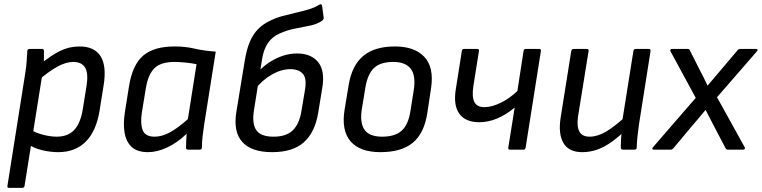

<svg xmlns="http://www.w3.org/2000/svg" viewBox="-20 -725 3690 930"><path d="M262 12Q223 12 182.5 2Q142 -8 120 -25L128 -97Q154 -81 189.5 -72Q225 -63 255 -63Q309 -63 339.5 -95.5Q370 -128 381 -196L399 -308Q409 -369 392.5 -397Q376 -425 335 -425Q300 -425 258.5 -402.5Q217 -380 161 -332L173 -412Q226 -456 270.5 -478Q315 -500 365 -500Q437 -500 467 -453Q497 -406 482 -312L462 -187Q446 -90 395.5 -39Q345 12 262 12ZM24 185Q14 185 16 175L103 -375Q107 -399 109 -426.5Q111 -454 112 -476Q112 -488 124 -488H183Q193 -488 193 -478Q193 -471 193 -458Q193 -445 192.5 -432.5Q192 -420 190 -415L185 -365L99 175Q97 185 88 185Z M697 12Q645 12 618 -13Q591 -38 583.5 -82Q576 -126 585 -182L605 -308Q622 -412 674 -456Q726 -500 826 -500Q878 -500 922.5 -489.5Q967 -479 1025 -475L969 -122Q965 -95 961.5 -66.5Q958 -38 958 -10Q958 0 946 0H891Q881 0 881 -10Q881 -26 882 -43Q883 -60 884 -77Q838 -33 789.5 -10.5Q741 12 697 12ZM729 -63Q763 -63 800.5 -82.5Q838 -102 890 -148L932 -414Q908 -419 878 -422Q848 -425 826 -425Q759 -425 728.5 -395Q698 -365 687 -301L667 -179Q659 -127 671 -95Q683 -63 729 -63Z M1298 12Q1198 12 1153.5 -37.5Q1109 -87 1125 -184L1166 -434Q1175 -488 1191 -524.5Q1207 -561 1231 -585Q1255 -609 1287 -624Q1317 -639 1349 -647.5Q1381 -656 1413.5 -663.5Q1446 -671 1475 -679.5Q1504 -688 1528 -703Q1533 -706 1536 -704Q1539 -702 1540 -697L1548 -639Q1548 -631 1542 -626Q1519 -609 1484.5 -601.5Q1450 -594 1411.5 -587Q1373 -580 1335 -563Q1299 -547 1278 -517Q1257 -487 1249 -436L1210 -190Q1200 -126 1221.5 -94.5Q1243 -63 1305 -63Q1367 -63 1398.5 -94Q1430 -125 1440 -187L1457 -288Q1467 -345 1447 -367.5Q1427 -390 1386 -390Q1343 -390 1297 -364Q1251 -338 1216 -293L1229 -375Q1255 -404 1286 -424Q1317 -444 1350.5 -455Q1384 -466 1419 -466Q1487 -466 1521 -424Q1555 -382 1541 -299L1521 -177Q1505 -83 1451.5 -35.5Q1398 12 1298 12Z M1823 12Q1723 12 1678 -40.5Q1633 -93 1649 -193L1669 -314Q1685 -409 1740 -454.5Q1795 -500 1893 -500Q1988 -500 2035.5 -449.5Q2083 -399 2068 -298L2050 -179Q2035 -79 1979.5 -33.5Q1924 12 1823 12ZM1831 -63Q1893 -63 1925.5 -92Q1958 -121 1968 -187L1984 -288Q1995 -359 1969.5 -392Q1944 -425 1885 -425Q1823 -425 1792 -396Q1761 -367 1750 -302L1733 -199Q1722 -132 1745 -97.5Q1768 -63 1831 -63Z M2451 0Q2440 0 2442 -10L2473 -204Q2431 -169 2388 -151Q2345 -133 2301 -133Q2235 -133 2205 -174Q2175 -215 2188 -294L2217 -478Q2219 -488 2227 -488H2291Q2302 -488 2300 -478L2273 -309Q2265 -257 2277.5 -231.5Q2290 -206 2326 -206Q2362 -206 2405 -227Q2448 -248 2486 -284L2516 -478Q2518 -488 2526 -488H2591Q2602 -488 2600 -478L2526 -10Q2524 0 2516 0Z M2800 12Q2735 12 2709 -32.5Q2683 -77 2696 -158L2747 -478Q2749 -488 2759 -488H2822Q2833 -488 2831 -478L2780 -162Q2773 -114 2786 -88.5Q2799 -63 2836 -63Q2873 -63 2914 -86.5Q2955 -110 3016 -166L3002 -87Q2967 -54 2934.5 -32Q2902 -10 2869 1Q2836 12 2800 12ZM2998 0Q2993 0 2990 -2.5Q2987 -5 2987 -10Q2987 -29 2988 -49Q2989 -69 2992 -90L2993 -132L3048 -478Q3049 -483 3052 -485.5Q3055 -488 3059 -488H3122Q3133 -488 3131 -477L3075 -122Q3071 -95 3068 -66.5Q3065 -38 3064 -10Q3064 0 3052 0Z M3147 0Q3141 0 3140 -4Q3139 -8 3143 -12L3350 -251L3228 -476Q3225 -481 3227.5 -484.5Q3230 -488 3236 -488H3310Q3319 -488 3321 -482L3367 -391Q3378 -371 3387.5 -351Q3397 -331 3407 -311H3408Q3425 -331 3442 -351Q3459 -371 3475 -390L3553 -482Q3556 -486 3559 -487Q3562 -488 3566 -488H3642Q3648 -488 3649.5 -484.5Q3651 -481 3646 -476L3453 -254L3587 -12Q3590 -8 3587.5 -4Q3585 0 3579 0H3505Q3499 0 3495 -6L3441 -109Q3430 -130 3419.5 -150.5Q3409 -171 3398 -192H3397Q3379 -170 3362 -150Q3345 -130 3328 -110L3241 -6Q3236 0 3228 0Z"/></svg>

Font: Sofia Sans Hairline
Style: Italic
Weight: 1
Italic angle: -9°
Designer: Botio Nikoltchev, Ani Petrova
Foundry: lettersoup
Version: Version 4.102